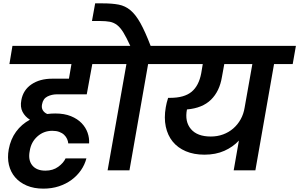

<svg xmlns="http://www.w3.org/2000/svg" viewBox="-20 -1013 1780 1142"><path d="M494 -71Q484 -33 461.5 -0.5Q439 32 406 56.5Q373 81 330.5 95Q288 109 238 109Q182 109 139.5 91Q97 73 70 41.5Q43 10 33 -32.5Q23 -75 32 -125Q43 -185 75.5 -229.5Q108 -274 158 -301Q129 -319 114 -348Q99 -377 107 -418Q118 -478 167.5 -511.5Q217 -545 291 -545H390L405 -632H36L54 -740H681L662 -632H529L513 -545L496 -452H319Q288 -452 262 -439Q236 -426 230 -392Q226 -372 234.5 -357.5Q243 -343 261 -335Q285 -338 309 -338Q363 -338 402 -322Q441 -306 465.5 -280.5Q490 -255 501 -223.5Q512 -192 510 -160H386Q385 -173 379 -186.5Q373 -200 361.5 -211Q350 -222 332.5 -228.5Q315 -235 291 -235Q240 -235 202.5 -201.5Q165 -168 157 -116Q146 -62 171.5 -30Q197 2 250 2Q295 2 326.5 -21Q358 -44 370 -71H494Z M620 0 732 -632H621L640 -740H755Q732 -790 714 -819.5Q696 -849 676.5 -864Q657 -879 633.5 -883.5Q610 -888 576 -888H527L546 -993H592Q647 -993 686 -985.5Q725 -978 756 -952Q787 -926 815 -876Q843 -826 876 -740H990L972 -632H861L750 0Z M1234 -201Q1273 -201 1307 -213.5Q1341 -226 1367.5 -249Q1394 -272 1411.5 -303.5Q1429 -335 1435 -373L1481 -632H1314L1300 -555Q1286 -470 1235 -420Q1184 -370 1092 -362Q1078 -290 1115.5 -245.5Q1153 -201 1234 -201ZM949 -740H1740L1721 -632H1610L1499 0H1370L1401 -177Q1366 -139 1314.5 -116Q1263 -93 1196 -93Q1133 -93 1085 -113.5Q1037 -134 1007 -171Q977 -208 966 -260Q955 -312 966 -375Q970 -400 980 -431H992Q1076 -431 1119.5 -467Q1163 -503 1177 -578L1186 -632H931Z"/></svg>

Font: SVN-Poppins SemiBold
Style: Italic
Weight: 600
Italic angle: -10°
Designer: Ninad Kale (Devanagari), Jonny Pinhorn (Latin)
Foundry: Indian Type Foundry
Version: Version 3.002 2017; ttfautohint (v1.8.3)